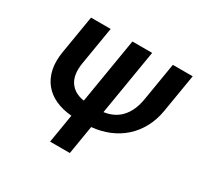

<svg xmlns="http://www.w3.org/2000/svg" viewBox="-154 -909 1124 1092"><g transform="rotate(30 407.5 -363.5)"><path d="M105.5 -477.6 147 -727.3H275.9L234.4 -477.6Q221.6 -399.1 251.4 -353.7Q281.2 -308.2 347.3 -297.6L418.7 -727.3H548.3L476.9 -297.2Q508.9 -301.5 536.2 -314.3Q563.6 -327.1 584.9 -349.3Q606.2 -371.4 620.9 -403.2Q635.7 -435 642.8 -477.6L684.3 -727.3H814.6L773.1 -477.6Q762.4 -413 734.6 -361.9Q706.7 -310.7 665.7 -274.1Q624.6 -237.6 571.9 -215.9Q519.2 -194.2 458.8 -188.6L427.6 0H297.9L329.2 -188.2Q269.5 -193.2 223 -214.3Q176.5 -235.4 146.7 -272.2Q116.8 -308.9 105.6 -360.4Q94.5 -411.9 105.5 -477.6Z"/></g></svg>

Font: Inter P Semi Bold
Style: Italic
Weight: 600
Italic angle: 9.39999°
Designer: Rasmus Andersson
Foundry: rsms
Version: Version 3.018;git-588b23468